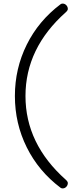

<svg xmlns="http://www.w3.org/2000/svg" viewBox="-20 -790 442 1070"><path d="M329 260Q322 260 317 256Q195 164 129 31Q63 -102 63 -255Q63 -408 129 -541Q195 -674 317 -766Q322 -770 329 -770Q341 -770 349.5 -761Q358 -752 358 -740Q358 -732 347 -722Q122 -522 122 -255Q122 12 347 212Q358 222 358 230Q358 242 349.5 251Q341 260 329 260Z"/></svg>

Font: Solway Light
Style: Regular
Weight: 300
Designer: Mariya V. Pigoulevskaya
Foundry: The Northern Block Ltd.
Version: Version 1.000;hotconv 1.0.109;makeotfexe 2.5.65596